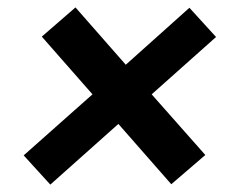

<svg xmlns="http://www.w3.org/2000/svg" viewBox="-20 -591 640 519"><path d="M492 -570 564 -491 390 -336 535 -172 443 -93 300 -256 116 -92 44 -171 230 -336 93 -492 184 -571 320 -416Z"/></svg>

Font: Aleo Black
Style: Italic
Weight: 900
Italic angle: -7°
Designer: Alessio Laiso
Foundry: Alessio Laiso
Version: Version 2.001;gftools[0.9.29]